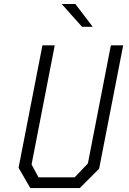

<svg xmlns="http://www.w3.org/2000/svg" viewBox="-20 -962 660 982"><path d="M135 0H388L487 -99L610 -730H547L429.5 -126L362 -55H177L141.5 -121L260 -730H197L75 -104ZM295.5 -941.5 399.5 -825H454L365.5 -941.5Z"/></svg>

Font: Monaspace Krypton ExtraLight
Style: Italic
Weight: 200
Italic angle: -11°
Designer: Riley Cran & the Lettermatic Team
Foundry: Lettermatic
Version: Version 1.101 (Monaspace Krypton)